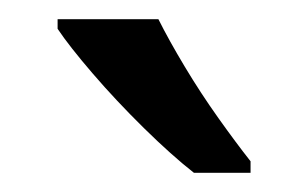

<svg xmlns="http://www.w3.org/2000/svg" viewBox="-20 -786 321 200"><path d="M145 -766Q156 -744 172.5 -716.5Q189 -689 207.5 -663Q226 -637 241 -618V-606H182Q159 -624 130 -652.5Q101 -681 76.5 -709.5Q52 -738 40 -756V-766Z"/></svg>

Font: Noto Sans Lydian
Style: Regular
Weight: 400
Designer: Monotype Design Team
Foundry: Monotype Imaging Inc.
Version: Version 2.002; ttfautohint (v1.8.4.7-5d5b)